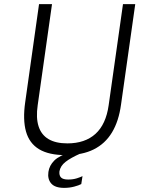

<svg xmlns="http://www.w3.org/2000/svg" viewBox="-20 -743 694 932"><path d="M291.5 169Q247 169 228.5 147.5Q210 126 215 91.5Q219.5 60 243.8 36Q268 12 326.5 -6L372 1.5Q322.5 23.5 297.8 43Q273 62.5 268.5 89Q266.5 108.5 276.2 118.5Q286 128.5 311 128.5Q334.5 128.5 353.2 122.5Q372 116.5 380.5 112L374.5 150.5Q362.5 157 339.8 163Q317 169 291.5 169ZM299 10Q217.5 10 170 -18.5Q122.5 -47 106.2 -104.5Q90 -162 102.5 -248L169.5 -723H232.5L163 -232.5Q154 -171.5 167.2 -130Q180.5 -88.5 215.5 -67.8Q250.5 -47 307 -47Q392.5 -47 443.5 -93.2Q494.5 -139.5 507.5 -232.5L577 -723H636.5L567.5 -235.5Q556.5 -154.5 523.5 -100Q490.5 -45.5 435 -17.8Q379.5 10 299 10Z"/></svg>

Font: Public Sans Thin ExtraLight
Style: Italic
Weight: 250
Italic angle: -8°
Version: Version 2.001